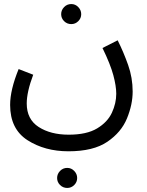

<svg xmlns="http://www.w3.org/2000/svg" viewBox="-20 -658 725 948"><path d="M30 -140Q30 -21 115.5 34Q201 89 318 89Q441 89 510 42Q579 -5 607 -73.5Q635 -142 635 -206Q635 -274 612.5 -337.5Q590 -401 561 -459L486 -421Q525 -341 539.5 -287Q554 -233 554 -195Q554 -148 532.5 -101.5Q511 -55 459.5 -24Q408 7 319 7Q230 7 171 -31Q112 -69 112 -147Q112 -204 144 -289L72 -317Q30 -214 30 -140ZM332 -539Q352 -539 366.5 -553.5Q381 -568 381 -588Q381 -608 366.5 -623Q352 -638 332 -638Q311 -638 296.5 -623Q282 -608 282 -588Q282 -568 296.5 -553.5Q311 -539 332 -539ZM312 270Q332 270 346.5 255.5Q361 241 361 221Q361 201 346.5 186Q332 171 312 171Q291 171 276.5 186Q262 201 262 221Q262 241 276.5 255.5Q291 270 312 270Z"/></svg>

Font: Noto Sans Arabic UI
Style: Regular
Weight: 400
Designer: Nadine Chahine - Monotype Design Team
Foundry: Monotype Imaging Inc.
Version: Version 1.900